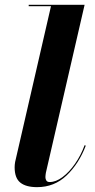

<svg xmlns="http://www.w3.org/2000/svg" viewBox="-20 -770 397 800"><path d="M337.4 -163.1Q308.8 -88.1 257.7 -39.2Q206.5 9.8 134.5 9.8Q88.1 9.8 64.6 -9.2Q41 -28.1 41 -73Q41 -83.3 43 -95L192.4 -744.1H99.6V-750H332.5L171.1 -50Q170.4 -45.7 169.8 -40.6Q169.2 -35.6 169.2 -32Q169.2 -23.7 173.2 -17.6Q177.2 -11.5 187 -11.5Q212.9 -11.5 240.5 -32.1Q268.1 -52.7 292.5 -87.5Q316.9 -122.3 332.5 -165Z"/></svg>

Font: Bodoni* 36
Style: Bold Italic
Weight: 700
Italic angle: -13°
Version: Version 2.000; ttfautohint (v1.8.1)